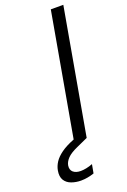

<svg xmlns="http://www.w3.org/2000/svg" viewBox="-269 -754 667 1010"><g transform="rotate(-20 64.5 -249.5)"><path d="M34 0 158 -700H228L104 0ZM0 201Q-28 201 -53 192Q-78 183 -90.5 162.5Q-103 142 -97 109Q-93 86 -79 64.5Q-65 43 -37.5 23Q-10 3 33 -14L92 -38L104 0L40 29Q2 46 -15.5 64Q-33 82 -37 102Q-41 127 -26 140Q-11 153 16 153Q30 153 47.5 149.5Q65 146 83 139L74 188Q57 194 38 197.5Q19 201 0 201Z"/></g></svg>

Font: DM Sans Light
Style: Italic
Weight: 300
Italic angle: -10°
Designer: Colophon Foundry, Jonny Pinhorn
Foundry: Colophon Foundry
Version: Version 4.004;gftools[0.9.30]